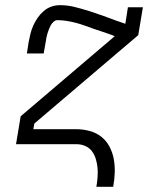

<svg xmlns="http://www.w3.org/2000/svg" viewBox="-20 -558 640 743"><path d="M353 165Q356 147 357.5 128.5Q359 110 357.5 92.5Q356 75 351 58Q346 41 336 27.5Q326 14 310 7Q294 0 276 0H42L60 -108L424 -418L409 -424Q394 -429 378.5 -434.5Q363 -440 347 -445L344 -446L341 -447Q325 -453 308 -459Q291 -465 274 -469.5Q257 -474 238.5 -477Q220 -480 202 -480Q194 -480 187 -473.5Q180 -467 176 -459.5Q172 -452 169 -444Q166 -436 163.5 -428Q161 -420 159.5 -412Q158 -404 157 -396L149 -351H84L91 -396Q94 -412 98 -428Q102 -444 109 -459.5Q116 -475 126 -489.5Q136 -504 149.5 -515.5Q163 -527 179 -532.5Q195 -538 212 -538Q241 -538 269 -531Q297 -524 324 -515.5Q351 -507 377.5 -497.5Q404 -488 430 -478L465 -466L475 -530H533L515 -422L113 -80L109 -58H276Q302 -58 327.5 -51Q353 -44 372.5 -28.5Q392 -13 404 10Q416 33 420.5 58.5Q425 84 424 111Q423 138 418 165Z"/></svg>

Font: Iosevka Slab Light Extended
Style: Italic
Weight: 300
Width: 7
Italic angle: -9°
Monospace: yes
Designer: Belleve Invis
Foundry: Belleve Invis
Version: Version 11.1.0; ttfautohint (v1.8.3)